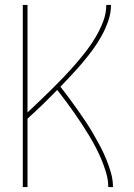

<svg xmlns="http://www.w3.org/2000/svg" viewBox="-20 -755 540 775"><path d="M72 0V-735H91V-301Q116 -325 141 -348.5Q166 -372 190.5 -396.5Q215 -421 238.5 -445.5Q262 -470 284.5 -496Q307 -522 328 -549Q349 -576 366.5 -606Q384 -636 396.5 -668.5Q409 -701 409 -735H428Q428 -702 417 -670.5Q406 -639 390 -610Q374 -581 354.5 -554.5Q335 -528 313.5 -502.5Q292 -477 269.5 -453Q247 -429 224 -405Q242 -382 259 -359Q276 -336 293 -312Q310 -288 326 -264Q342 -240 356.5 -215Q371 -190 384.5 -164.5Q398 -139 409 -112Q420 -85 428 -57Q436 -29 436 0H417Q417 -28 409 -55.5Q401 -83 390.5 -108.5Q380 -134 367 -159Q354 -184 339.5 -208Q325 -232 309.5 -255.5Q294 -279 278 -302Q262 -325 245 -347.5Q228 -370 211 -392Q182 -362 152 -333Q122 -304 91 -276V0Z"/></svg>

Font: Iosevka Curly Thin
Style: Regular
Weight: 100
Monospace: yes
Designer: Belleve Invis
Foundry: Belleve Invis
Version: Version 22.1.2; ttfautohint (v1.8.4)